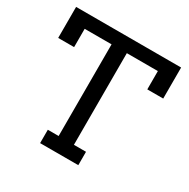

<svg xmlns="http://www.w3.org/2000/svg" viewBox="-165 -893 1031 1045"><g transform="rotate(30 350.0 -370.0)"><path d="M20 -740H680V-545H580V-660H385V-84H461V0H221V-84H289V-660H120V-545H20Z"/></g></svg>

Font: Arvo
Style: Regular
Weight: 400
Designer: Anton Koovit (Cyrillic Expansion: Cyreal)
Foundry: Anton Koovit, Yassin Baggar
Version: Version 3.000